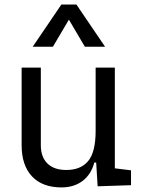

<svg xmlns="http://www.w3.org/2000/svg" viewBox="-20 -815 626 845"><path d="M250.5 9.8Q166.5 9.8 120.8 -38.8Q75.2 -87.4 75.2 -175.8V-517.6H159.7V-175.8Q159.7 -123.5 189 -95.2Q218.3 -66.9 271.5 -66.9Q335.4 -66.9 368.2 -106.4Q400.9 -146 400.9 -239.3V-517.6H485.4V-74.2L556.6 -65.4V0L409.7 4.9L403.3 -99.6H395Q381.3 -47.4 343.5 -18.8Q305.7 9.8 250.5 9.8ZM124 -609.4 250 -794.9H316.4L442.4 -609.4H353.5L283.2 -728.5L212.9 -609.4Z"/></svg>

Font: Cascadia Code NF SemiLight
Style: Regular
Weight: 350
Monospace: yes
Designer: Aaron Bell
Foundry: Saja Typeworks
Version: Version 2404.023; ttfautohint (v1.8.4)